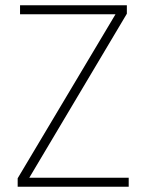

<svg xmlns="http://www.w3.org/2000/svg" viewBox="-20 -708 551 728"><path d="M47 0V-32L418 -654H56V-688H461V-656L91 -34H468V0Z"/></svg>

Font: Saira Thin SemiCondensed
Style: Regular
Weight: 100
Width: 4
Version: Version 1.101